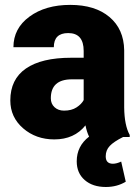

<svg xmlns="http://www.w3.org/2000/svg" viewBox="-20 -558 571 782"><path d="M342.8 -1.5Q333.5 -20.5 328.1 -47.4Q282.7 9.8 201.2 9.8Q126.5 9.8 74.2 -35.4Q22 -80.6 22 -148.9Q22 -234.9 85.4 -278.8Q148.9 -322.8 270 -322.8H320.8V-350.6Q320.8 -423.3 257.8 -423.3Q199.2 -423.3 199.2 -365.7H34.7Q34.7 -442.4 99.9 -490.2Q165 -538.1 266.1 -538.1Q367.2 -538.1 425.8 -488.8Q484.4 -439.5 485.8 -353.5V-119.6Q486.8 -46.9 508.3 -8.3V0H481.4Q443.4 19 427 36.4Q410.6 53.7 410.6 78.6Q410.6 108.9 439.9 108.9Q454.6 108.9 473.6 100.1L492.2 182.1Q456.5 203.6 411.1 203.6Q357.4 203.6 325 175.3Q292.5 147 292.5 99.1Q292.5 37.1 342.8 -1.5ZM240.7 -107.4Q271.5 -107.4 291.7 -120.6Q312 -133.8 320.8 -150.4V-234.9H272.9Q187 -234.9 187 -157.7Q187 -135.3 202.1 -121.3Q217.3 -107.4 240.7 -107.4Z"/></svg>

Font: Sadagaat-English
Style: Regular
Weight: 900
Designer: Ahmed alsheikh
Foundry: Ahmed alsheikh Design
Version: Version 2.137;January 17, 2018;FontCreator 11.0.0.2408 64-bi